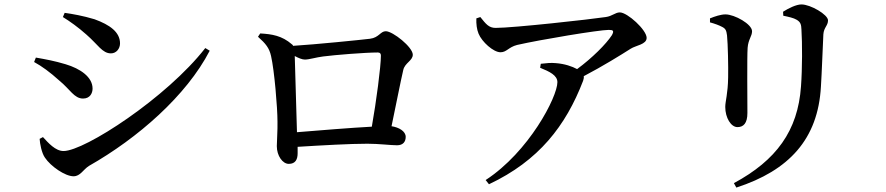

<svg xmlns="http://www.w3.org/2000/svg" viewBox="-20 -784 4000 867"><path d="M264 -707C295 -688 333 -661 370 -628C423 -582 442 -543 481 -543C505 -543 522 -564 522 -588C522 -639 476 -672 407 -697C354 -713 307 -721 272 -726ZM907 -567C733 -343 362 -102 267 -102C230 -102 198 -139 174 -165L159 -157C160 -136 168 -93 183 -72C209 -33 274 12 312 12C343 12 355 -18 382 -35C602 -160 822 -352 927 -555ZM134 -504C169 -485 206 -458 248 -420C297 -380 315 -339 355 -339C387 -339 398 -364 398 -384C398 -436 343 -474 276 -494C226 -509 187 -516 142 -524Z M1155 -633 1145 -618C1180 -587 1196 -567 1204 -531C1219 -465 1233 -299 1233 -235C1234 -196 1230 -148 1230 -124C1230 -81 1256 -44 1284 -44C1314 -44 1324 -64 1324 -92V-121C1437 -128 1562 -135 1639 -135C1691 -135 1744 -128 1773 -128C1800 -128 1812 -144 1812 -166C1812 -191 1782 -209 1748 -214C1768 -309 1789 -417 1801 -468C1808 -500 1844 -510 1844 -537C1844 -571 1754 -643 1722 -643C1698 -643 1691 -614 1651 -609C1610 -604 1402 -583 1303 -577C1303 -580 1301 -582 1298 -584C1253 -623 1208 -630 1155 -633ZM1311 -531C1328 -522 1344 -515 1357 -515C1376 -515 1407 -525 1439 -529C1493 -536 1629 -547 1686 -547C1696 -547 1700 -542 1700 -533C1700 -483 1679 -325 1659 -212C1564 -207 1419 -195 1321 -187Z M2419 -478C2461 -461 2497 -444 2497 -413C2497 -346 2368 -98 2173 29L2188 48C2413 -58 2535 -216 2613 -419C2616 -427 2617 -434 2616 -440C2702 -485 2784 -536 2828 -564C2851 -579 2900 -583 2900 -613C2900 -649 2813 -728 2779 -728C2758 -728 2745 -711 2715 -707C2650 -697 2298 -658 2218 -658C2187 -658 2174 -676 2149 -707L2131 -701C2130 -676 2133 -651 2141 -632C2156 -595 2208 -548 2240 -548C2268 -548 2276 -571 2315 -581C2420 -605 2685 -649 2729 -649C2749 -649 2754 -645 2743 -625C2717 -585 2654 -522 2586 -472C2564 -484 2530 -496 2489 -499C2468 -501 2448 -499 2422 -496Z M3305 63C3543 -14 3674 -156 3687 -393C3691 -454 3695 -570 3698 -629C3700 -660 3719 -668 3719 -692C3719 -718 3640 -764 3599 -764C3576 -764 3541 -747 3516 -731L3517 -713C3541 -708 3564 -703 3577 -695C3596 -684 3598 -672 3599 -651C3603 -589 3603 -475 3597 -394C3583 -193 3485 -60 3294 43ZM3186 -683C3208 -677 3227 -670 3242 -662C3257 -654 3260 -646 3263 -624C3267 -585 3269 -483 3268 -435C3267 -360 3255 -327 3255 -301C3255 -252 3281 -210 3310 -210C3337 -210 3355 -227 3355 -274C3355 -330 3353 -525 3356 -568C3359 -607 3376 -620 3376 -643C3376 -675 3297 -719 3256 -719C3235 -719 3208 -710 3186 -701Z"/></svg>

Font: Noto Serif CJK HK SemiBold
Style: Regular
Weight: 600
Designer: Ryoko NISHIZUKA 西塚涼子 (kana & ideographs); Frank Grießhammer (Latin, Greek & Cyrillic); Wenlong ZHANG 张文龙 (bopomofo); San
Foundry: Adobe
Version: Version 2.001;hotconv 1.1.0;makeotfexe 2.6.0